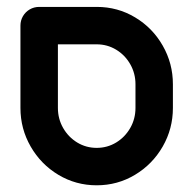

<svg xmlns="http://www.w3.org/2000/svg" viewBox="-20 -539 574 570"><path d="M40.7 -218.5V-463Q40.7 -478.1 48.1 -490.9Q55.6 -503.7 68.3 -511.1Q81.1 -518.5 96.3 -518.5H267.4Q329.3 -518.5 381.1 -487.4Q433 -456.3 463.1 -403.5Q493.3 -350.7 493.3 -288.9V-218.5Q493.3 -156.7 463 -103.9Q432.6 -51.1 380.7 -20Q328.9 11.1 267 11.1Q205.2 11.1 153.3 -20Q101.5 -51.1 71.1 -103.9Q40.7 -156.7 40.7 -218.5ZM267 -100Q298.5 -100 324.8 -115.9Q351.1 -131.9 366.7 -159.1Q382.2 -186.3 382.2 -218.5V-288.9Q382.2 -321.1 366.7 -348.3Q351.1 -375.6 324.8 -391.5Q298.5 -407.4 267 -407.4H151.9V-218.5Q151.9 -186.3 167.4 -159.1Q183 -131.9 209.3 -115.9Q235.6 -100 267 -100Z"/></svg>

Font: 26F Galaxy Hebrew Black
Style: Regular
Weight: 900
Designer: C₂₉H₂₅N₃O₅
Version: Version 1.000